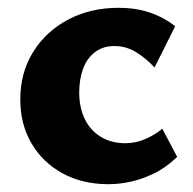

<svg xmlns="http://www.w3.org/2000/svg" viewBox="-20 -458 495 492"><path d="M258 14Q191 14 140 -14Q89 -42 60.5 -91Q32 -140 32 -203Q32 -272 65 -325Q98 -378 155 -408Q212 -438 284 -438Q328 -438 363.5 -426Q399 -414 429 -391L376 -285Q354 -309 328.5 -324.5Q303 -340 273 -340Q244 -340 223.5 -324.5Q203 -309 193 -282Q183 -255 183 -221Q183 -182 197.5 -152.5Q212 -123 239 -107Q266 -91 301 -91Q326 -91 349.5 -100.5Q373 -110 396 -128L434 -56Q405 -28 373.5 -13Q342 2 313 8Q284 14 258 14Z"/></svg>

Font: Ysabeau Infant ExtraBold
Style: Regular
Weight: 800
Designer: Christian Thalmann (Catharsis Fonts)
Version: Version 2.001;gftools[0.9.30]; featfreeze: ss01,ss02,lnum